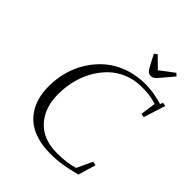

<svg xmlns="http://www.w3.org/2000/svg" viewBox="-247 -1037 1188 1188"><g transform="rotate(45 347.0 -443.0)"><path d="M97.2 -279.8Q97.2 -346.2 114.5 -408.9Q131.8 -471.7 166.7 -526.6Q201.7 -581.5 250.5 -622.8Q299.3 -664.1 366.7 -688Q434.1 -711.9 512.2 -711.9Q581.5 -711.9 663.1 -688L669.9 -707L693.8 -702.1L647.9 -559.1L624 -564L638.2 -665Q600.1 -676.8 572 -679.9Q543.9 -683.1 506.8 -683.1Q444.3 -683.1 390.1 -660.9Q335.9 -638.7 296.6 -600.6Q257.3 -562.5 229 -512Q200.7 -461.4 186.8 -403.8Q172.9 -346.2 172.9 -286.1Q172.9 -166.5 238.8 -94.2Q304.7 -22 426.8 -22Q516.1 -22 575.2 -42L622.1 -143.1L647.9 -138.2L613.8 -22Q548.8 -5.4 501.5 2.2Q454.1 9.8 397.9 9.8Q336.4 9.8 286.6 -4.4Q236.8 -18.6 201.7 -43.9Q166.5 -69.3 142.8 -105.7Q119.1 -142.1 108.2 -185.5Q97.2 -229 97.2 -279.8ZM415 -880.9 434.1 -896 504.9 -826.2 597.2 -896 613.8 -880.9 546.9 -801.8Q531.2 -783.2 521.5 -776.6Q511.7 -770 498 -770Q484.4 -770 476.3 -776.6Q468.3 -783.2 457 -801.8Z"/></g></svg>

Font: Dehuti
Style: Italic
Weight: 400
Version: Version 1.2